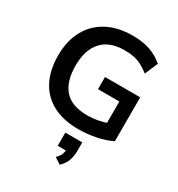

<svg xmlns="http://www.w3.org/2000/svg" viewBox="-226 -861 1192 1285"><g transform="rotate(30 370.0 -218.5)"><path d="M418 10Q299 10 218 -34Q137 -78 96 -159Q55 -240 55 -351Q55 -463 99 -544.5Q143 -626 225.5 -670.5Q308 -715 424 -715Q501 -715 559 -694.5Q617 -674 661 -635L618 -535Q586 -560 557 -575Q528 -590 497 -596.5Q466 -603 425 -603Q309 -603 249.5 -537.5Q190 -472 190 -350Q190 -228 246.5 -164Q303 -100 424 -100Q465 -100 506.5 -108Q548 -116 588 -131L564 -77V-288H399V-382H671V-43Q622 -18 554 -4Q486 10 418 10ZM429 278 381 246Q404 224 411.5 203.5Q419 183 419 160L447 175H355V73H486V140Q486 181 473 215.5Q460 250 429 278Z"/></g></svg>

Font: Mulish ExtraLight
Style: Bold
Weight: 700
Version: Version 3.603